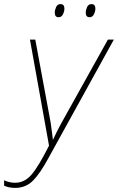

<svg xmlns="http://www.w3.org/2000/svg" viewBox="-54 -907 575 936"><path d="M20 9Q73 9 108.5 -28Q144 -65 183 -138L501 -714H472L243 -303Q221 -262 204 -225Q202 -243 199 -264.5Q196 -286 193 -309L118 -714H92L185 -197Q134 -96 100 -56Q66 -16 19 -16Q-7 -16 -34 -28V-2Q-12 9 20 9ZM383 -823Q397 -823 404 -837.5Q411 -852 411 -865Q411 -887 392 -887Q377 -887 370.5 -872.5Q364 -858 364 -845Q364 -823 383 -823ZM232 -823Q246 -823 253 -837.5Q260 -852 260 -865Q260 -887 241 -887Q226 -887 219.5 -872.5Q213 -858 213 -845Q213 -823 232 -823Z"/></svg>

Font: Noto Sans UI SemiCondensed Thin
Style: Italic
Weight: 250
Width: 4
Italic angle: -12°
Designer: Monotype Design Team
Foundry: Monotype Imaging Inc.
Version: Version 1.901